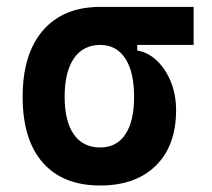

<svg xmlns="http://www.w3.org/2000/svg" viewBox="-20 -538 626 567"><path d="M275.9 9.8Q165.5 9.8 106.2 -57.9Q46.9 -125.5 46.9 -252Q46.9 -378.9 106.9 -448.2Q167 -517.6 275.9 -517.6H551.8V-405.3H385.3V-388.7Q418 -383.3 443.8 -358.4Q469.7 -333.5 484.9 -295.7Q500 -257.8 500 -212.4Q500 -107.9 440.4 -49.1Q380.9 9.8 275.9 9.8ZM275.9 -102.5Q324.2 -102.5 350.1 -141.1Q376 -179.7 376 -252Q376 -325.7 349.9 -365.5Q323.7 -405.3 275.9 -405.3Q225.6 -405.3 198.2 -365.5Q170.9 -325.7 170.9 -252Q170.9 -179.7 198 -141.1Q225.1 -102.5 275.9 -102.5Z"/></svg>

Font: CaskaydiaCove NF SemiBold
Style: Regular
Weight: 600
Designer: Aaron Bell
Foundry: Saja Typeworks
Version: Version 2111.001; VTT 6.35;Nerd Fonts 3.2.1